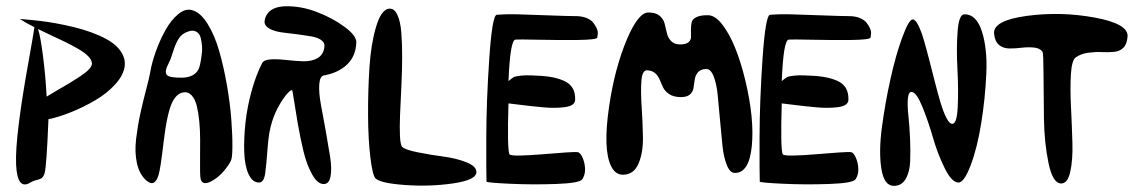

<svg xmlns="http://www.w3.org/2000/svg" viewBox="-20 -606 3700 623"><path d="M44.4 -544.4Q48.8 -543.9 56.6 -543.5Q64.5 -543 88.4 -540.5Q112.3 -538.1 135.5 -534.7Q158.7 -531.2 190.2 -524.7Q221.7 -518.1 248.3 -510.3Q274.9 -502.4 301.8 -490.7Q328.6 -479 346.9 -465.3Q365.2 -451.7 376 -432.9Q386.7 -414.1 384.8 -393.1Q381.8 -363.3 354.5 -333Q327.1 -302.7 288.6 -280.3Q250 -257.8 209.7 -241.7Q169.4 -225.6 137.2 -219.2Q131.3 -69.8 125 -44.9Q120.6 -28.8 110.4 -25.4Q107.9 -24.4 103 -22.9Q87.9 -19.5 77.6 -13.2Q36.1 11.7 32.2 -72.3Q28.3 -162.1 74.2 -415Q88.4 -494.6 90.8 -511.7Q90.8 -512.7 91.1 -514.6Q91.3 -516.6 91.8 -517.6Q62 -532.7 44.4 -544.4ZM131.3 -292.5Q142.6 -299.8 164.8 -312.5Q187 -325.2 204.8 -335.9Q222.7 -346.7 240.7 -358.6Q258.8 -370.6 268.8 -381.3Q278.8 -392.1 278.3 -400.4Q277.8 -411.6 265.9 -423.8Q253.9 -436 232.4 -448.2Q210.9 -460.4 190.9 -470.2Q170.9 -480 143.8 -492.4Q116.7 -504.9 103.5 -511.7Q111.3 -488.3 119.6 -423.6Q127.9 -358.9 131.3 -292.5Z M590.8 -503.9Q606.4 -509.3 616.9 -503.2Q627.4 -497.1 630.9 -484.4Q634.3 -471.7 635.5 -456.3Q636.7 -440.9 634.3 -427.7Q629.9 -391.6 623.5 -379.9Q609.9 -355.5 572.8 -354Q530.8 -353 521.5 -362.8Q512.2 -372.6 527.8 -401.9Q534.2 -414.1 542.2 -440.2Q550.3 -466.3 560.5 -481.7Q570.8 -497.1 590.8 -503.9ZM454.1 -21Q481.9 3.9 494.6 -38.6Q501 -59.6 510.7 -144Q522.5 -243.2 540.5 -277.3Q554.2 -302.7 574.2 -306.2Q590.3 -309.1 601.8 -296.6Q613.3 -284.2 618.7 -261.7Q624 -239.3 626.7 -211.4Q629.4 -183.6 629.4 -153.3Q629.4 -123 629.2 -96.9Q628.9 -70.8 629.2 -50.5Q629.4 -30.3 631.3 -23.9Q638.2 -2 668.9 -19.5Q698.7 -36.6 722.7 -72.8Q726.1 -78.6 729 -84Q733.9 -92.8 734.1 -130.1Q734.4 -167.5 730.5 -219.2Q726.6 -271 716.3 -329.8Q706.1 -388.7 691.4 -439.9Q676.8 -491.2 653.6 -528.6Q630.4 -565.9 603 -573.2Q581.1 -579.1 557.9 -559.8Q534.7 -540.5 516.6 -507.8Q498.5 -475.1 485.6 -439Q472.7 -402.8 467.8 -373.5Q465.3 -357.4 454.3 -315.9Q443.4 -274.4 435.1 -236.3Q426.8 -198.2 421.6 -155Q416.5 -111.8 424.3 -76.4Q432.1 -41 454.1 -21Z M821.3 -13.7Q836.4 -14.2 840.6 -44.2Q844.7 -74.2 848.4 -126.7Q852.1 -179.2 863.3 -212.9Q872.6 -241.7 887.2 -266.6Q901.9 -291.5 912.8 -303Q923.8 -314.5 927.7 -313.5Q929.2 -313 933.8 -281.2Q938.5 -249.5 946.3 -204.6Q954.1 -159.7 964.8 -115Q975.6 -70.3 993.2 -39.3Q1010.7 -8.3 1031.2 -8.8Q1048.3 -9.3 1052.7 -34.7Q1057.1 -60.1 1051 -98.4Q1044.9 -136.7 1036.9 -181.6Q1028.8 -226.6 1021.5 -265.4Q1014.2 -304.2 1015.9 -331.5Q1017.6 -358.9 1031.2 -361.3Q1077.6 -369.6 1106 -396.5Q1134.3 -423.3 1136.2 -467.8Q1137.2 -490.2 1097.9 -519Q1058.6 -547.9 1008.1 -567.1Q957.5 -586.4 908.4 -585.7Q859.4 -585 843.8 -555.2Q835 -536.6 840.6 -526.1Q846.2 -515.6 862.8 -509Q879.4 -502.4 901.4 -500Q923.3 -497.6 947.3 -494.4Q971.2 -491.2 990.7 -487.8Q1010.3 -484.4 1022.2 -476.1Q1034.2 -467.8 1032.7 -454.6Q1029.8 -428.2 1010 -417.2Q990.2 -406.2 962.9 -407.2Q935.5 -408.2 908.2 -411.4Q880.9 -414.6 858.4 -413.3Q835.9 -412.1 830.1 -400.4Q811 -363.3 796.6 -311.5Q782.2 -259.8 776.6 -208.5Q771 -157.2 772.5 -112.8Q773.9 -68.4 786.6 -40.8Q799.3 -13.2 821.3 -13.7Z M1240.7 -577.6Q1258.3 -580.6 1268.8 -559.1Q1279.3 -537.6 1282.2 -500.2Q1285.2 -462.9 1284.9 -416.7Q1284.7 -370.6 1282.2 -322.5Q1279.8 -274.4 1278.1 -233.6Q1276.4 -192.9 1277.8 -163.8Q1279.3 -134.8 1285.6 -128.9Q1295.9 -119.6 1336.4 -111.6Q1377 -103.5 1418 -98.1Q1459 -92.8 1492.4 -79.8Q1525.9 -66.9 1525.9 -47.9Q1525.9 -22 1450.9 -11Q1376 0 1295.7 -5.6Q1215.3 -11.2 1198.7 -26.9Q1189 -36.1 1181.9 -94.2Q1174.8 -152.3 1174.3 -230.5Q1173.8 -308.6 1178.7 -385.7Q1183.6 -462.9 1200 -518.1Q1216.3 -573.2 1240.7 -577.6Z M1629.9 -270.5Q1625.5 -125 1632.8 -106Q1634.3 -100.6 1668.2 -101.3Q1702.1 -102.1 1741.2 -105.5Q1780.3 -108.9 1815.9 -111.3Q1851.6 -113.8 1856.4 -111.8Q1864.3 -108.9 1871.1 -92.5Q1877.9 -76.2 1878.4 -57.4Q1878.9 -38.6 1869.1 -23.9Q1859.9 -11.7 1783 -9Q1706.1 -6.3 1633.5 -9.8Q1561 -13.2 1558.6 -16.6Q1557.6 -39.1 1557.9 -158.2Q1558.1 -277.3 1567.6 -416.5Q1577.1 -555.7 1591.8 -558.1Q1621.1 -560.5 1657.7 -559.6Q1694.3 -558.6 1758.5 -556.2Q1822.8 -553.7 1848.1 -553.7Q1867.7 -553.7 1882.3 -547.9Q1897 -542 1904.1 -533.4Q1911.1 -524.9 1915.8 -514.9Q1920.4 -504.9 1919.7 -496.8Q1918.9 -488.8 1918 -483.9Q1915.5 -477.1 1854.7 -476.3Q1793.9 -475.6 1726.8 -477.1Q1659.7 -478.5 1652.3 -477.5Q1635.3 -475.1 1629.9 -342.8Q1630.4 -343.3 1637.9 -349.4Q1645.5 -355.5 1649.7 -356.9Q1653.8 -358.4 1668.5 -360.4Q1683.1 -362.3 1705.6 -361.3Q1740.7 -360.4 1764.4 -356.7Q1788.1 -353 1808.3 -344.5Q1828.6 -335.9 1837.9 -320.3Q1847.2 -304.7 1846.2 -281.2Q1845.7 -272 1836.9 -266.1Q1828.1 -260.3 1812.5 -258.3Q1796.9 -256.3 1779.3 -256.1Q1761.7 -255.9 1739 -258.1Q1716.3 -260.3 1698.7 -262.2Q1681.2 -264.2 1660.2 -266.8Q1639.2 -269.5 1629.9 -270.5Z M2002 -39.1Q2036.6 -39.6 2051.8 -75Q2066.9 -110.4 2066.2 -160.2Q2065.4 -210 2062 -260Q2058.6 -310.1 2061.3 -344.5Q2064 -378.9 2080.1 -377.9Q2096.7 -377 2106.2 -368.2Q2115.7 -359.4 2120.6 -347.2Q2125.5 -335 2131.3 -322.8Q2137.2 -310.5 2150.4 -301.3Q2163.6 -292 2185.1 -291Q2206.5 -290 2217.3 -298.3Q2228 -306.6 2230.2 -320.1Q2232.4 -333.5 2234.1 -346.9Q2235.8 -360.4 2244.1 -370.8Q2252.4 -381.3 2270.5 -382.3Q2285.6 -383.3 2295.4 -358.9Q2305.2 -334.5 2308.8 -296.9Q2312.5 -259.3 2316.4 -215.3Q2320.3 -171.4 2324.2 -133.5Q2328.1 -95.7 2338.4 -70.3Q2348.6 -44.9 2364.7 -44.9Q2410.6 -44.9 2419.4 -131.3Q2428.2 -220.2 2398.4 -345.2Q2368.7 -467.3 2325.2 -524.4Q2301.3 -556.2 2277.8 -556.6Q2252.9 -557.1 2239.5 -550.3Q2226.1 -543.5 2224.1 -533Q2222.2 -522.5 2221.9 -510.3Q2221.7 -498 2222.2 -487.5Q2222.7 -477.1 2214.8 -469.7Q2207 -462.4 2189.5 -461.9Q2168.9 -461.4 2158.2 -472.2Q2147.5 -482.9 2144 -498.3Q2140.6 -513.7 2136.7 -529.1Q2132.8 -544.4 2119.9 -555.2Q2106.9 -565.9 2083 -565.4Q2051.3 -564.9 2014.6 -479.5Q1974.1 -383.3 1956.1 -258.3Q1936 -120.1 1963.4 -65.9Q1977.1 -38.6 2002 -39.1Z M2516.6 -270.5Q2512.2 -125 2519.5 -106Q2521 -100.6 2554.9 -101.3Q2588.9 -102.1 2627.9 -105.5Q2667 -108.9 2702.6 -111.3Q2738.3 -113.8 2743.2 -111.8Q2751 -108.9 2757.8 -92.5Q2764.6 -76.2 2765.1 -57.4Q2765.6 -38.6 2755.9 -23.9Q2746.6 -11.7 2669.7 -9Q2592.8 -6.3 2520.3 -9.8Q2447.8 -13.2 2445.3 -16.6Q2444.3 -39.1 2444.6 -158.2Q2444.8 -277.3 2454.3 -416.5Q2463.9 -555.7 2478.5 -558.1Q2507.8 -560.5 2544.4 -559.6Q2581.1 -558.6 2645.3 -556.2Q2709.5 -553.7 2734.9 -553.7Q2754.4 -553.7 2769 -547.9Q2783.7 -542 2790.8 -533.4Q2797.9 -524.9 2802.5 -514.9Q2807.1 -504.9 2806.4 -496.8Q2805.7 -488.8 2804.7 -483.9Q2802.2 -477.1 2741.5 -476.3Q2680.7 -475.6 2613.5 -477.1Q2546.4 -478.5 2539.1 -477.5Q2522 -475.1 2516.6 -342.8Q2517.1 -343.3 2524.7 -349.4Q2532.2 -355.5 2536.4 -356.9Q2540.5 -358.4 2555.2 -360.4Q2569.8 -362.3 2592.3 -361.3Q2627.4 -360.4 2651.1 -356.7Q2674.8 -353 2695.1 -344.5Q2715.3 -335.9 2724.6 -320.3Q2733.9 -304.7 2732.9 -281.2Q2732.4 -272 2723.6 -266.1Q2714.8 -260.3 2699.2 -258.3Q2683.6 -256.3 2666 -256.1Q2648.4 -255.9 2625.7 -258.1Q2603 -260.3 2585.4 -262.2Q2567.9 -264.2 2546.9 -266.8Q2525.9 -269.5 2516.6 -270.5Z M2879.4 -2.9Q2905.3 -2.4 2918.7 -25.4Q2932.1 -48.3 2933.3 -82.8Q2934.6 -117.2 2932.9 -157Q2931.2 -196.8 2927.5 -231Q2923.8 -265.1 2926 -287.1Q2928.2 -309.1 2939 -307.6Q2954.1 -305.7 2972.9 -259.5Q2991.7 -213.4 3007.3 -159.4Q3022.9 -105.5 3045.4 -60.1Q3067.9 -14.6 3089.4 -13.7Q3107.9 -12.7 3129.4 -69.1Q3150.9 -125.5 3163.8 -206.1Q3176.8 -286.6 3180.4 -367.2Q3184.1 -447.8 3166 -504.2Q3147.9 -560.5 3108.9 -559.6Q3091.3 -559.1 3087.2 -503.4Q3083 -447.8 3086.7 -380.9Q3090.3 -314 3087.6 -258.8Q3085 -203.6 3069.8 -204.1Q3060.5 -204.6 3050.8 -223.6Q3041 -242.7 3032 -272.7Q3022.9 -302.7 3013.7 -339.4Q3004.4 -376 2995.1 -412.1Q2985.8 -448.2 2977.1 -478Q2968.3 -507.8 2958.7 -525.9Q2949.2 -543.9 2940.9 -543Q2928.7 -541.5 2908 -485.6Q2887.2 -429.7 2869.6 -350.8Q2852.1 -272 2841.6 -193.1Q2831.1 -114.3 2839.8 -58.8Q2848.6 -3.4 2879.4 -2.9Z M3205.6 -496.6Q3208 -471.2 3221.9 -460Q3235.8 -448.7 3255.9 -448.7Q3275.9 -448.7 3296.1 -451.2Q3316.4 -453.6 3335.4 -451.7Q3354.5 -449.7 3362.8 -438Q3365.7 -434.1 3366 -365.5Q3366.2 -296.9 3367.4 -219.2Q3368.7 -141.6 3382.3 -76.4Q3396 -11.2 3422.9 -10.7Q3444.3 -10.3 3452.9 -48.8Q3461.4 -87.4 3459.7 -144.5Q3458 -201.7 3455.1 -260Q3452.1 -318.4 3454.8 -364.5Q3457.5 -410.6 3470.7 -419.9Q3487.3 -431.6 3510.7 -434.8Q3534.2 -438 3554.4 -437Q3574.7 -436 3593.8 -437.5Q3612.8 -439 3624.8 -450.7Q3636.7 -462.4 3638.7 -487.3Q3642.1 -528.8 3531.7 -549.1Q3421.4 -569.3 3311.5 -554.4Q3201.7 -539.6 3205.6 -496.6Z"/></svg>

Font: Superheroes Libre
Style: Regular
Weight: 400
Version: Version 001.000